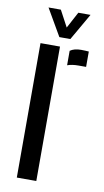

<svg xmlns="http://www.w3.org/2000/svg" viewBox="-87 -802 458 844"><g transform="rotate(10 142.0 -380.0)"><path d="M183.5 -524.5V-589Q201.5 -602 232.5 -602Q242 -602 251.5 -601.5Q261 -601 267 -600.5V-532H233.5Q203.5 -532 183.5 -524.5ZM51.5 0V-600H138.5V0ZM128.5 -640.5 59 -760.5H114L153 -687.5L192 -760.5H246.5L177.5 -640.5Z"/></g></svg>

Font: Big Shoulders Stencil Display SemiBold
Style: Regular
Weight: 600
Designer: Patric King
Foundry: XO Type Co
Version: Version 1.000